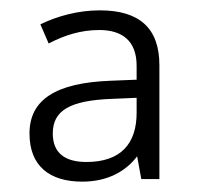

<svg xmlns="http://www.w3.org/2000/svg" viewBox="-20 -742 380 371"><path d="M173 -722C131 -722 91 -711 58 -695L74 -658C105 -674 136 -684 172 -684C215 -684 244 -664 244 -615V-588L194 -586C87 -582 37 -549 37 -484C37 -421 76 -391 139 -391C189 -391 224 -412 245 -440L253 -396H288V-616C288 -687 250 -722 173 -722ZM197 -551 244 -553V-524C244 -465 214 -429 147 -429C106 -429 82 -446 82 -484C82 -528 114 -548 197 -551Z"/></svg>

Font: Noto Sans Gurmukhi Light
Style: Regular
Weight: 300
Designer: Jelle Bosma - Monotype Design Team
Foundry: Monotype Imaging Inc.
Version: Version 2.004